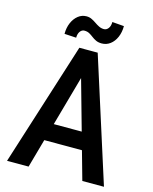

<svg xmlns="http://www.w3.org/2000/svg" viewBox="-130 -981 849 1067"><g transform="rotate(15 294.0 -448.0)"><path d="M311.5 -613.3 139.6 0H15.6L241.2 -710.9H318.4ZM448.7 0 276.4 -613.3 268.1 -710.9H346.7L573.2 0ZM451.7 -264.2V-164.6H120.6V-264.2ZM381.3 -896.5 449.2 -891.1Q449.2 -855.5 436.8 -826.9Q424.3 -798.3 402.8 -782.2Q381.3 -766.1 354.5 -766.1Q335 -766.1 321 -772.7Q307.1 -779.3 295.9 -788.1Q284.7 -796.9 272.7 -803.5Q260.7 -810.1 244.1 -810.1Q229.5 -810.1 219.5 -796.4Q209.5 -782.7 209.5 -760.3L141.6 -764.2Q141.6 -799.8 153.8 -828.1Q166 -856.4 187.3 -873.3Q208.5 -890.1 235.4 -890.1Q251.5 -890.1 265.1 -883.5Q278.8 -877 291.3 -868.2Q303.7 -859.4 317.1 -852.8Q330.6 -846.2 345.7 -846.2Q360.8 -846.2 371.1 -859.9Q381.3 -873.5 381.3 -896.5Z"/></g></svg>

Font: Roboto Condensed Medium
Style: Regular
Weight: 500
Designer: Christian Robertson
Foundry: Google
Version: Version 3.0